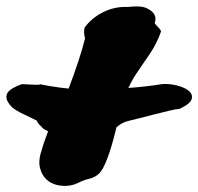

<svg xmlns="http://www.w3.org/2000/svg" viewBox="-61 -732 627 607"><path d="M156 -452Q193 -550 208 -611Q203 -626 206 -644Q228 -675 265 -693.5Q302 -712 344 -710Q384 -715 403 -706Q439 -689 428 -659Q430 -655 439 -646Q448 -637 448 -632Q435 -595 412.5 -561.5Q390 -528 376 -508Q362 -488 356 -476Q348 -462 346 -454Q410 -459 450 -466Q473 -468 497.5 -462Q522 -456 535.5 -445Q549 -434 545 -419Q541 -404 507 -388Q494 -387 472 -381.5Q450 -376 425.5 -370Q401 -364 378.5 -358Q356 -352 346 -350Q322 -344 307 -329Q278 -208 252 -183Q239 -171 221.5 -167Q204 -163 184 -153Q164 -143 137 -144.5Q110 -146 91.5 -160Q73 -174 66 -199Q59 -224 71 -258Q75 -273 80.5 -288Q86 -303 91 -317Q72 -326 70 -332Q60 -339 55 -351Q33 -362 12.5 -371.5Q-8 -381 -22 -392Q-60 -430 -21 -453Q-9 -460 8 -466Q60 -463 64.5 -464.5Q69 -466 66 -466H63Q66 -465 96 -460Q132 -454 156 -452ZM344 -454Q346 -459 346 -460Q345 -460 345 -459Q345 -458 343 -454Z"/></svg>

Font: Knewave
Style: Regular
Weight: 400
Designer: Tyler Finck
Foundry: Tyler Finck
Version: Version 1.001